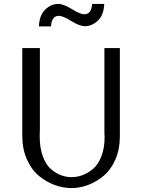

<svg xmlns="http://www.w3.org/2000/svg" viewBox="-20 -940 727 982"><path d="M94 -245V-694H184V-279Q184 -273 183.5 -261.5Q183 -250 183 -244Q183 -183 199.5 -139Q216 -95 242.5 -73.5Q269 -52 294.5 -43Q320 -34 346 -34Q374 -34 401.5 -44Q429 -54 455.5 -76Q482 -98 498.5 -140.5Q515 -183 515 -240Q515 -243 514.5 -249Q514 -255 514 -258V-694H593V-241Q593 -177 570.5 -125Q548 -73 511.5 -42Q475 -11 432 5.5Q389 22 346 22Q302 22 259 6Q216 -10 178.5 -41Q141 -72 117.5 -125Q94 -178 94 -245ZM179 -805Q181 -861 211 -890.5Q241 -920 277 -920Q305 -920 347.5 -893.5Q390 -867 411 -867Q448 -867 451 -920H513Q511 -863 480.5 -834.5Q450 -806 415 -806Q387 -806 344.5 -832.5Q302 -859 281 -859Q244 -859 241 -805Z"/></svg>

Font: CMU Sans Serif
Style: Medium
Weight: 500
Version: Version 0.7.0